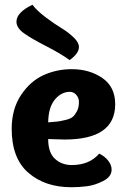

<svg xmlns="http://www.w3.org/2000/svg" viewBox="-20 -775 532 805"><path d="M281 -485Q355 -485 409 -448Q463 -411 463 -338Q463 -190 251 -190Q232 -190 182 -192Q182 -135 210.5 -109Q239 -83 281 -83Q355 -83 396 -131Q419 -120 433.5 -101.5Q448 -83 448 -64Q448 -34 412.5 -16Q377 2 343.5 6Q310 10 279 10Q169 10 99 -50.5Q29 -111 29 -235Q29 -317 67.5 -375.5Q106 -434 161.5 -459.5Q217 -485 281 -485ZM273 -390Q237 -390 210 -357.5Q183 -325 182 -262Q210 -264 221.5 -265.5Q233 -267 254.5 -272Q276 -277 285.5 -285.5Q295 -294 303 -309.5Q311 -325 311 -348Q311 -364 300 -377Q289 -390 273 -390ZM116 -755Q136 -729 172 -702Q208 -675 237 -657.5Q266 -640 288.5 -618.5Q311 -597 311 -578Q311 -551 272 -523Q235 -550 173.5 -581.5Q112 -613 80.5 -635.5Q49 -658 49 -684Q49 -723 116 -755Z"/></svg>

Font: Overlock Black
Style: Regular
Weight: 900
Designer: Dario Muhafara
Foundry: Dario Manuel Muhafara
Version: Version 1.002